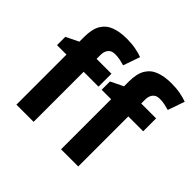

<svg xmlns="http://www.w3.org/2000/svg" viewBox="-179 -971 1177 1177"><g transform="rotate(45 409.5 -382.5)"><path d="M380 -434H251V0H102V-434H20V-506L102 -546V-586Q102 -656 125.5 -694.5Q149 -733 192.5 -749Q236 -765 295 -765Q338 -765 374 -758Q410 -751 432 -742L394 -633Q377 -638 356.5 -642.5Q336 -647 311 -647Q280 -647 265.5 -628Q251 -609 251 -580V-546H380ZM767 -434H638V0H489V-434H407V-506L489 -546V-586Q489 -656 512.5 -694.5Q536 -733 579.5 -749Q623 -765 682 -765Q725 -765 761 -758Q797 -751 819 -742L781 -633Q764 -638 743.5 -642.5Q723 -647 698 -647Q667 -647 652.5 -628Q638 -609 638 -580V-546H767Z"/></g></svg>

Font: Noto Sans
Style: Bold
Weight: 700
Designer: Monotype Design Team
Foundry: Monotype Imaging Inc.
Version: Version 2.000;GOOG;noto-source:20170915:90ef993387c0; ttfaut